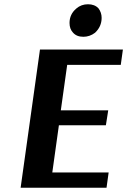

<svg xmlns="http://www.w3.org/2000/svg" viewBox="-20 -883 598 903"><path d="M491 -72 481 0H77L168 -650H558L548 -578H296L266 -364H489L478 -294H257L226 -72ZM339 -843Q362 -863 394 -863Q425 -863 443 -844Q458 -824 458 -799Q458 -758 427 -729Q402 -710 372 -710Q340 -710 323 -730Q307 -747 307 -775Q307 -816 339 -843Z"/></svg>

Font: Arsenal
Style: Bold Italic
Weight: 700
Italic angle: -9°
Designer: Andrij Shevchenko
Foundry: Stairsfor.com
Version: Version 1.000